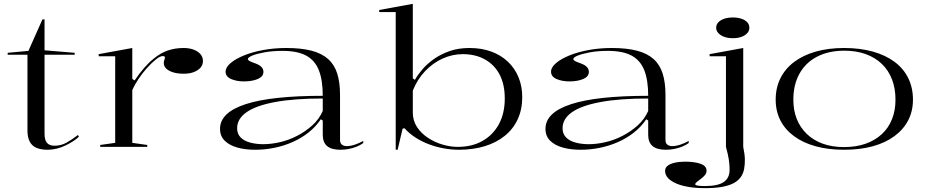

<svg xmlns="http://www.w3.org/2000/svg" viewBox="-20 -765 4831 1000"><path d="M229 15Q173 15 148 -9.5Q123 -34 123 -86V-480H20V-490L128 -500L201 -664H212V-503L369 -490V-480H212V-69Q212 -35 225 -20.5Q238 -6 264 -6Q298 -6 326.5 -22Q355 -38 386 -62L391 -53Q379 -41 361 -29.5Q343 -18 321.5 -7.5Q300 3 276 9Q252 15 229 15Z M502 0V-10L580 -21V-472H494V-483L669 -515V-354L681 -346Q706 -383 731 -411.5Q756 -440 781 -460Q816 -489 854 -502Q892 -515 936 -515Q966 -515 988.5 -506.5Q1011 -498 1024 -483Q1037 -468 1037 -447Q1037 -428 1025 -413.5Q1013 -399 990.5 -390Q968 -381 937 -381Q906 -381 882.5 -388Q859 -395 846 -407.5Q833 -420 833 -437Q833 -443 834.5 -448Q836 -453 837.5 -457.5Q839 -462 839 -465Q839 -473 828 -473Q814 -473 792 -455.5Q770 -438 743 -408Q721 -383 701.5 -354Q682 -325 669 -296V-21L747 -10V0Z M1471 -515Q1549 -515 1602.5 -501Q1656 -487 1689 -457.5Q1722 -428 1736.5 -381.5Q1751 -335 1751 -272V-36Q1751 -19 1761 -11.5Q1771 -4 1786 -4Q1805 -4 1828 -11.5Q1851 -19 1872 -31V-20Q1857 -9 1837 -1Q1817 7 1795.5 11Q1774 15 1753 15Q1707 15 1684 -4Q1661 -23 1661 -63Q1661 -90 1661 -103Q1661 -116 1661 -123Q1661 -130 1661 -137L1651 -144Q1625 -105 1587 -75Q1549 -45 1503.5 -25Q1458 -5 1408.5 5Q1359 15 1309 15Q1257 15 1216 3.5Q1175 -8 1150.5 -32Q1126 -56 1126 -94Q1126 -179 1259.5 -222.5Q1393 -266 1661 -266Q1661 -348 1640.5 -399.5Q1620 -451 1574.5 -475.5Q1529 -500 1452 -500Q1399 -500 1358 -492.5Q1317 -485 1294 -475.5Q1271 -466 1271 -457Q1271 -452 1280 -447Q1289 -442 1312 -434Q1352 -419 1352 -391Q1352 -366 1322.5 -353.5Q1293 -341 1251 -341Q1212 -341 1183.5 -353.5Q1155 -366 1155 -392Q1155 -414 1180.5 -436Q1206 -458 1250 -476Q1294 -494 1351 -504.5Q1408 -515 1471 -515ZM1661 -252Q1512 -252 1412.5 -233.5Q1313 -215 1264 -180.5Q1215 -146 1215 -97Q1215 -68 1233 -49.5Q1251 -31 1282.5 -22.5Q1314 -14 1351 -14Q1392 -14 1438 -24.5Q1484 -35 1527.5 -57.5Q1571 -80 1606.5 -112Q1642 -144 1661 -187Z M2041 15V-702H1955V-713L2130 -745V-357L2141 -349Q2154 -373 2178.5 -402Q2203 -431 2238.5 -456.5Q2274 -482 2320.5 -498.5Q2367 -515 2425 -515Q2488 -515 2538.5 -496.5Q2589 -478 2625 -444Q2661 -410 2680.5 -363Q2700 -316 2700 -259Q2700 -195 2676.5 -144Q2653 -93 2609 -57.5Q2565 -22 2504.5 -3.5Q2444 15 2371 15Q2332 15 2292.5 8Q2253 1 2215.5 -13Q2178 -27 2145 -48Q2112 -69 2087 -97L2077 -95L2051 15ZM2364 0Q2438 0 2493 -31Q2548 -62 2578.5 -118.5Q2609 -175 2609 -252Q2609 -325 2582.5 -376Q2556 -427 2506.5 -455Q2457 -483 2390 -483Q2337 -483 2286.5 -460.5Q2236 -438 2195 -395.5Q2154 -353 2130 -293V-179Q2130 -137 2151.5 -104Q2173 -71 2208.5 -47.5Q2244 -24 2285 -12Q2326 0 2364 0Z M3166 -515Q3244 -515 3297.5 -501Q3351 -487 3384 -457.5Q3417 -428 3431.5 -381.5Q3446 -335 3446 -272V-36Q3446 -19 3456 -11.5Q3466 -4 3481 -4Q3500 -4 3523 -11.5Q3546 -19 3567 -31V-20Q3552 -9 3532 -1Q3512 7 3490.5 11Q3469 15 3448 15Q3402 15 3379 -4Q3356 -23 3356 -63Q3356 -90 3356 -103Q3356 -116 3356 -123Q3356 -130 3356 -137L3346 -144Q3320 -105 3282 -75Q3244 -45 3198.5 -25Q3153 -5 3103.5 5Q3054 15 3004 15Q2952 15 2911 3.5Q2870 -8 2845.5 -32Q2821 -56 2821 -94Q2821 -179 2954.5 -222.5Q3088 -266 3356 -266Q3356 -348 3335.5 -399.5Q3315 -451 3269.5 -475.5Q3224 -500 3147 -500Q3094 -500 3053 -492.5Q3012 -485 2989 -475.5Q2966 -466 2966 -457Q2966 -452 2975 -447Q2984 -442 3007 -434Q3047 -419 3047 -391Q3047 -366 3017.5 -353.5Q2988 -341 2946 -341Q2907 -341 2878.5 -353.5Q2850 -366 2850 -392Q2850 -414 2875.5 -436Q2901 -458 2945 -476Q2989 -494 3046 -504.5Q3103 -515 3166 -515ZM3356 -252Q3207 -252 3107.5 -233.5Q3008 -215 2959 -180.5Q2910 -146 2910 -97Q2910 -68 2928 -49.5Q2946 -31 2977.5 -22.5Q3009 -14 3046 -14Q3087 -14 3133 -24.5Q3179 -35 3222.5 -57.5Q3266 -80 3301.5 -112Q3337 -144 3356 -187Z M3797 -566Q3772 -566 3752.5 -573Q3733 -580 3721.5 -592.5Q3710 -605 3710 -620Q3710 -637 3721.5 -649Q3733 -661 3752.5 -667.5Q3772 -674 3797 -674Q3822 -674 3841.5 -667.5Q3861 -661 3872 -649Q3883 -637 3883 -620Q3883 -605 3872 -592.5Q3861 -580 3841.5 -573Q3822 -566 3797 -566ZM3653 215Q3607 215 3569 209Q3531 203 3503 191Q3475 179 3459.5 162.5Q3444 146 3444 125Q3444 109 3457 98.5Q3470 88 3494 82.5Q3518 77 3549 77Q3597 77 3628.5 88Q3660 99 3660 124Q3660 137 3651 147.5Q3642 158 3630.5 166.5Q3619 175 3610 182Q3601 189 3601 195Q3601 199 3612 201.5Q3623 204 3652 204Q3719 204 3749.5 183Q3780 162 3780 119Q3780 93 3776 66.5Q3772 40 3761 0V-472H3676V-483L3851 -515V0Q3859 39 3859.5 64.5Q3860 90 3856 113Q3847 166 3798 190.5Q3749 215 3653 215Z M4376 -515Q4459 -515 4525.5 -496.5Q4592 -478 4639 -443Q4686 -408 4710.5 -358Q4735 -308 4735 -246Q4735 -186 4710 -138Q4685 -90 4638 -55.5Q4591 -21 4525 -3Q4459 15 4376 15Q4294 15 4228.5 -3Q4163 -21 4116 -55.5Q4069 -90 4044.5 -138Q4020 -186 4020 -246Q4020 -308 4045 -358Q4070 -408 4117 -443Q4164 -478 4229.5 -496.5Q4295 -515 4376 -515ZM4378 -501Q4295 -501 4235 -469.5Q4175 -438 4143.5 -380.5Q4112 -323 4112 -246Q4112 -190 4130 -145Q4148 -100 4182.5 -67Q4217 -34 4265.5 -16.5Q4314 1 4376 1Q4439 1 4488.5 -16.5Q4538 -34 4573 -66.5Q4608 -99 4626 -144.5Q4644 -190 4644 -246Q4644 -304 4626 -351Q4608 -398 4573.5 -431.5Q4539 -465 4489.5 -483Q4440 -501 4378 -501Z"/></svg>

Font: Kalnia SemiExpanded Light
Style: Regular
Weight: 300
Width: 6
Designer: Frida Medrano
Foundry: Frida Medrano
Version: Version 1.105